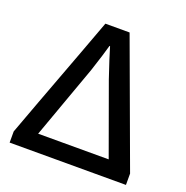

<svg xmlns="http://www.w3.org/2000/svg" viewBox="-128 -808 924 954"><g transform="rotate(20 333.5 -331.0)"><path d="M206 -520 269 -690H397L639 -32V28H24V-31Q63 -138 206 -520ZM329 -593H326Q313 -545 281 -448L142 -62H515L380 -435Q344 -541 329 -593Z"/></g></svg>

Font: Gmarket Sans TTF Medium
Style: Regular
Weight: 500
Designer: Creative Director : Sungho Lee; Art Director : Kiwoong Choi; Project Manager : Sori Yang, Jongwook Yoon; Font Designer :
Foundry: Sandoll Inc.
Version: Version 1.000;hotconv 1.0.109;makeotfexe 2.5.65596